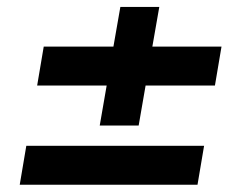

<svg xmlns="http://www.w3.org/2000/svg" viewBox="-20 -582 665 540"><path d="M603 -451 584.5 -341.5H389.5L370 -229H260.5L280 -341.5H84.5L103 -451H299L318.5 -562.5H428L408.5 -451ZM54 -172H554L535.5 -62.5H35.5Z"/></svg>

Font: Russisch Sans ExtraBold
Style: Italic
Weight: 800
Width: 4
Italic angle: -10°
Designer: Michael Sharanda (font) & Cristiano Sobral (main changes)
Foundry: Michael Sharanda
Version: Version 2.00;September 8, 2020;FontCreator 13.0.0.2681 64-bi